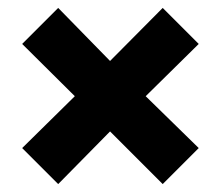

<svg xmlns="http://www.w3.org/2000/svg" viewBox="-20 -595 559 485"><path d="M36 -221 127 -130 258 -263 391 -130 482 -221 348 -352 482 -484 391 -575 258 -441 127 -575 36 -484 169 -352Z"/></svg>

Font: Noto Sans Sinhala Condensed Black
Style: Regular
Weight: 900
Width: 3
Designer: Jelle Bosma - Monotype Design Team
Foundry: Monotype Imaging Inc.
Version: Version 2.006